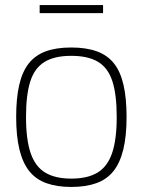

<svg xmlns="http://www.w3.org/2000/svg" viewBox="-20 -730 565 760"><path d="M44 -267Q44 -341 56 -393.5Q68 -446 93.5 -478.5Q119 -511 160.5 -526.5Q202 -542 262 -542Q322 -542 364 -526.5Q406 -511 431.5 -478.5Q457 -446 469 -393.5Q481 -341 481 -267Q481 -191 468 -138Q455 -85 429 -52.5Q403 -20 361.5 -5Q320 10 262 10Q205 10 163.5 -5Q122 -20 96 -52.5Q70 -85 57 -138Q44 -191 44 -267ZM83 -267Q83 -177 101.5 -123.5Q120 -70 159.5 -46.5Q199 -23 262 -23Q326 -23 365.5 -46.5Q405 -70 423.5 -123.5Q442 -177 442 -267Q442 -355 425 -408Q408 -461 368.5 -485Q329 -509 262 -509Q196 -509 156.5 -485Q117 -461 100 -408Q83 -355 83 -267ZM137 -678V-710H388V-678Z"/></svg>

Font: Georama ExtraLight
Style: Regular
Weight: 250
Version: Version 1.001